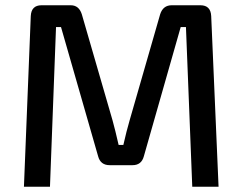

<svg xmlns="http://www.w3.org/2000/svg" viewBox="-20 -710 921 730"><path d="M633 -690H742Q781 -690 783 -649L811 0H711L687 -607H667L527 -116Q518 -82 484 -82H397Q362 -82 353 -116L212 -607H193L170 0H71L97 -649Q99 -690 138 -690H249Q280 -690 291 -656L408 -252Q418 -216 431 -159H449Q461 -212 473 -253L589 -656Q600 -690 633 -690Z"/></svg>

Font: Exo 2.0 Medium
Style: Regular
Weight: 500
Designer: Natanael Gama
Version: Version 1.001;PS 001.001;hotconv 1.0.70;makeotf.lib2.5.58329